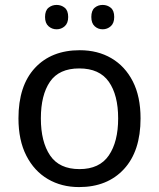

<svg xmlns="http://www.w3.org/2000/svg" viewBox="-20 -750 645 780"><path d="M551 -269Q551 -136 483.5 -63Q416 10 301 10Q230 10 174.5 -22.5Q119 -55 87 -117.5Q55 -180 55 -269Q55 -402 122 -474Q189 -546 304 -546Q377 -546 432.5 -513.5Q488 -481 519.5 -419.5Q551 -358 551 -269ZM146 -269Q146 -174 183.5 -118.5Q221 -63 303 -63Q384 -63 422 -118.5Q460 -174 460 -269Q460 -364 422 -418Q384 -472 302 -472Q220 -472 183 -418Q146 -364 146 -269ZM163 -681Q163 -707 177 -718.5Q191 -730 210 -730Q229 -730 243 -718.5Q257 -707 257 -681Q257 -656 243 -643.5Q229 -631 210 -631Q191 -631 177 -643.5Q163 -656 163 -681ZM351 -681Q351 -707 364.5 -718.5Q378 -730 397 -730Q416 -730 430 -718.5Q444 -707 444 -681Q444 -656 430 -643.5Q416 -631 397 -631Q378 -631 364.5 -643.5Q351 -656 351 -681Z"/></svg>

Font: Noto Sans Tangsa
Style: Regular
Weight: 400
Designer: David Williams
Foundry: Google LLC
Version: Version 1.504